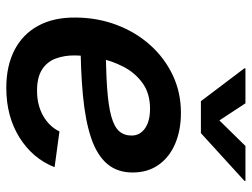

<svg xmlns="http://www.w3.org/2000/svg" viewBox="-116 -683 811 619"><g transform="rotate(90 289.5 -373.5)"><path d="M263.2 11.7Q192.9 11.7 141.6 -14.6Q90.3 -41 63 -91.3Q35.6 -141.6 36.6 -212.9Q37.1 -282.7 60.3 -344Q83.5 -405.3 124.8 -451.7Q166 -498 221.9 -524.7Q277.8 -551.3 343.8 -551.3Q399.9 -551.3 443.4 -532.7Q486.8 -514.2 511.5 -479.2Q536.1 -444.3 536.1 -396Q536.1 -346.2 508.3 -313.5Q480.5 -280.8 425.3 -262Q370.1 -243.2 287.8 -235.4Q205.6 -227.5 96.2 -227.5L110.4 -309.1Q202.6 -309.1 262.2 -313.2Q321.8 -317.4 355.5 -326.9Q389.2 -336.4 403.1 -352.3Q417 -368.2 417 -392.1Q417 -419.4 393.8 -435.5Q370.6 -451.7 330.6 -451.7Q281.2 -451.7 248 -427.7Q214.8 -403.8 195.3 -366.2Q175.8 -328.6 167.5 -287.1Q159.2 -245.6 158.7 -210.4Q158.2 -176.3 168.5 -148.2Q178.7 -120.1 203.9 -103.8Q229 -87.4 272.5 -87.4Q318.4 -87.4 353 -106.9Q387.7 -126.5 403.8 -159.7L519 -144Q491.2 -73.2 423.3 -30.8Q355.5 11.7 263.2 11.7ZM313 -759.3 368.2 -675.3 450.7 -759.3H563.5L563 -755.9L409.2 -615.7H306.2L200.2 -755.9L200.7 -759.3Z"/></g></svg>

Font: Inter 17pt SemiBold
Style: Italic
Weight: 600
Italic angle: -9.3988°
Version: Version 4.001;git-66647c0bb